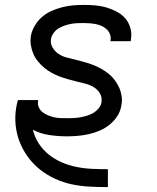

<svg xmlns="http://www.w3.org/2000/svg" viewBox="-20 -548 640 783"><path d="M419 215Q382 215 344.5 213Q307 211 272 203.5Q237 196 204.5 181Q172 166 144.5 144.5Q117 123 96 95Q75 67 61.5 34Q48 1 44 -35.5Q40 -72 46 -109Q47 -117 49 -124.5Q51 -132 53 -140H136Q135 -139 135 -138Q135 -137 135 -136Q133 -123 138 -111Q143 -99 153 -91Q163 -83 175 -78Q187 -73 199.5 -70Q212 -67 225.5 -66.5Q239 -66 253 -66Q266 -66 279.5 -66.5Q293 -67 306.5 -69.5Q320 -72 334 -76Q348 -80 360.5 -87.5Q373 -95 382.5 -106.5Q392 -118 394 -131Q397 -151 387.5 -167Q378 -183 362.5 -192.5Q347 -202 329 -206.5Q311 -211 293 -215.5Q275 -220 257 -225Q239 -230 222 -236.5Q205 -243 189 -252Q173 -261 159.5 -272.5Q146 -284 134.5 -298Q123 -312 116 -328.5Q109 -345 106 -363.5Q103 -382 106 -402Q110 -423 122 -443.5Q134 -464 151.5 -479Q169 -494 190.5 -503.5Q212 -513 233.5 -518.5Q255 -524 277 -526Q299 -528 321 -528Q345 -528 368.5 -526Q392 -524 414 -517.5Q436 -511 456 -500.5Q476 -490 490.5 -473.5Q505 -457 511.5 -434Q518 -411 514 -388Q514 -386 513.5 -384Q513 -382 513 -380H430Q430 -381 430.5 -382Q431 -383 431 -384Q433 -397 428.5 -408.5Q424 -420 415 -428.5Q406 -437 395 -442Q384 -447 371.5 -449.5Q359 -452 346.5 -453Q334 -454 321 -454Q308 -454 295 -453.5Q282 -453 269 -450.5Q256 -448 243 -443.5Q230 -439 218.5 -432Q207 -425 198.5 -413.5Q190 -402 188 -389Q185 -370 194.5 -354Q204 -338 219 -328Q234 -318 252 -313.5Q270 -309 288 -304.5Q306 -300 324 -295Q342 -290 359 -283.5Q376 -277 392 -268Q408 -259 422 -248Q436 -237 447 -222.5Q458 -208 465.5 -191.5Q473 -175 476 -156.5Q479 -138 475 -119Q472 -96 459 -75.5Q446 -55 427.5 -40Q409 -25 387 -15.5Q365 -6 342.5 -1Q320 4 297.5 6Q275 8 253 8Q216 8 180 2.5Q144 -3 114 -19Q121 11 138 37Q155 63 178.5 82Q202 101 230.5 113.5Q259 126 290.5 132.5Q322 139 354 140.5Q386 142 419 142H420V215Z"/></svg>

Font: Zed Sans Extended
Style: Italic
Weight: 400
Width: 7
Italic angle: -9°
Designer: Belleve Invis
Foundry: Belleve Invis
Version: Version 1.0.0; ttfautohint (v1.8.4)